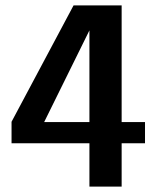

<svg xmlns="http://www.w3.org/2000/svg" viewBox="-20 -695 594 715"><path d="M313 0H433V-161.5H520V-240.5H433V-675H254L23 -241.5V-161.5H313ZM144.5 -240.5 320.5 -597 313 -596.5V-240.5Z"/></svg>

Font: Anybody UltraCondensed Thin Medium
Style: Regular
Weight: 500
Version: Version 1.111